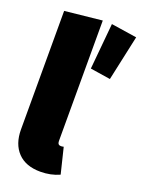

<svg xmlns="http://www.w3.org/2000/svg" viewBox="-148 -833 686 921"><g transform="rotate(20 195.0 -372.0)"><path d="M22 -139V-744L212 -764V-149Q212 -129 229 -129Q235 -129 243 -131L275 0Q231 20 178 20Q103 20 62.5 -22.5Q22 -65 22 -139ZM340 -512 390 -743 259 -763 237 -528Z"/></g></svg>

Font: Fira Sans Extra Condensed Black
Style: Regular
Weight: 900
Width: 1
Designer: Carrois Corporate & Edenspiekermann AG
Foundry: Carrois Corporate GbR & Edenspiekermann AG
Version: Version 4.203